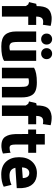

<svg xmlns="http://www.w3.org/2000/svg" viewBox="1097 -1935 860 3094"><g transform="rotate(90 1527.0 -388.0)"><path d="M382 -413H247V11H78V-374L51 -413L14 -426L41 -541L78 -549Q78 -666 115.5 -722Q153 -778 252 -790Q321 -794 397 -774L379 -649Q307 -663 277 -637.5Q247 -612 247 -541H382Z M961 -25Q895 21 726 21Q597 21 542 -39Q487 -99 487 -217V-541H656V-267Q656 -231 656.5 -213Q657 -195 661 -171.5Q665 -148 673 -137Q681 -126 696 -118Q711 -110 733 -110Q766 -110 792 -118V-541H961ZM698 -709Q698 -670 672.5 -645.5Q647 -621 610 -621Q573 -621 547 -645.5Q521 -670 521 -709Q521 -749 547 -773.5Q573 -798 610 -798Q647 -798 672.5 -773.5Q698 -749 698 -709ZM933 -709Q933 -670 907.5 -645.5Q882 -621 845 -621Q808 -621 782 -645.5Q756 -670 756 -709Q756 -749 782 -773.5Q808 -798 845 -798Q882 -798 907.5 -773.5Q933 -749 933 -709Z M1550 11H1381V-266Q1381 -361 1370 -387Q1354 -424 1302 -424Q1270 -424 1242 -417V11H1072V-507Q1148 -552 1307 -552Q1385 -552 1435.5 -533.5Q1486 -515 1510 -476.5Q1534 -438 1542 -396.5Q1550 -355 1550 -291Z M1983 -413H1848V11H1679V-374L1652 -413L1615 -426L1642 -541L1679 -549Q1679 -666 1716.5 -722Q1754 -778 1853 -790Q1922 -794 1998 -774L1980 -649Q1908 -663 1878 -637.5Q1848 -612 1848 -541H1983Z M2454 -5Q2408 15 2351 19Q2288 22 2246 6Q2204 -10 2183 -43.5Q2162 -77 2153 -112.5Q2144 -148 2141 -199Q2139 -303 2139 -412H2067V-540H2139V-680H2309V-541H2442V-413H2309V-213Q2309 -158 2319 -136Q2329 -114 2361 -112Q2403 -111 2441 -129Q2443 -108 2447.5 -67Q2452 -26 2454 -5Z M3012 -228 2684 -206Q2704 -111 2809 -111Q2891 -111 2959 -143L2989 -18Q2909 22 2791 22Q2656 22 2584.5 -56.5Q2513 -135 2513 -265Q2513 -398 2585 -475.5Q2657 -553 2771 -553Q2878 -553 2940.5 -491.5Q3003 -430 3011 -314Q3011 -308 3012 -278.5Q3013 -249 3012 -228ZM2850 -325Q2845 -430 2768 -430Q2727 -430 2703 -398.5Q2679 -367 2678 -312Z"/></g></svg>

Font: Repo
Style: ExtraBold
Weight: 800
Designer: Stefan Peev
Foundry: Context Ltd
Version: Version 001.000